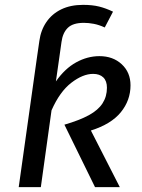

<svg xmlns="http://www.w3.org/2000/svg" viewBox="-20 -770 585 790"><path d="M131 -526H223L210 -435Q247 -488 293.5 -513.5Q340 -539 389 -539Q445 -539 481 -505.5Q517 -472 517 -419Q517 -357 477 -308Q437 -259 354 -233L473 0H371L245 -257Q307 -275 345.5 -296Q384 -317 402 -345Q420 -373 420 -409Q420 -437 405 -451.5Q390 -466 363 -466Q321 -466 273.5 -429.5Q226 -393 192 -316L148 0H57ZM322 -750Q360 -750 388 -743Q416 -736 445 -722L411 -657Q387 -668 365.5 -672Q344 -676 325 -676Q280 -676 259 -655.5Q238 -635 233 -597L223 -526H131L142 -602Q148 -646 171 -679.5Q194 -713 232 -731.5Q270 -750 322 -750Z"/></svg>

Font: Fira Sans Variable
Style: Italic
Weight: 397
Italic angle: -8°
Designer: Carrois Corporate & Edenspiekermann AG
Foundry: Carrois Corporate GbR & Edenspiekermann AG
Version: Version 4.202